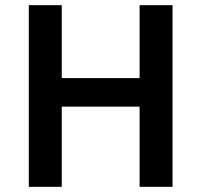

<svg xmlns="http://www.w3.org/2000/svg" viewBox="-20 -720 776 740"><path d="M91 0V-700H218V-419H518V-700H645V0H518V-309H218V0Z"/></svg>

Font: Inclusive Sans SemiBold
Style: Regular
Weight: 600
Designer: Olivia King
Foundry: Olivia King
Version: Version 2.004